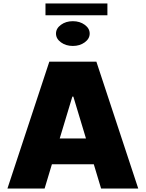

<svg xmlns="http://www.w3.org/2000/svg" viewBox="-20 -1081 835 1101"><path d="M235.8 0H22.7L262.8 -727.3H532.7L772.7 0H559.7L517.8 -139.2H277.7ZM595.9 -1061.1V-993.3H240.8V-1061.1ZM465.9 -838.2Q437.5 -817.5 397.7 -817.5Q358 -817.5 329.5 -838.2Q301.1 -859 301.1 -888.5Q301.1 -918 329.4 -938.7Q357.6 -959.5 397.7 -959.5Q437.9 -959.5 466.1 -938.7Q494.3 -918 494.3 -888.5Q494.3 -859 465.9 -838.2ZM322.4 -286.9H473L400.6 -527H394.9Z"/></svg>

Font: Karasuma Gothic
Style: Black
Weight: 900
Designer: Rasmus Andersson / Ryoko Nishizuka
Foundry: Genbu
Version: Version 1.00